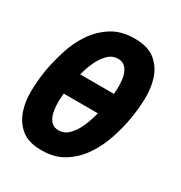

<svg xmlns="http://www.w3.org/2000/svg" viewBox="-175 -867 949 1004"><g transform="rotate(30 300.0 -365.0)"><path d="M218 10Q137 10 94 -26.5Q51 -63 33 -118.5Q15 -174 17 -240Q19 -306 29 -365Q40 -424 60.5 -490Q81 -556 118 -611.5Q155 -667 211.5 -703.5Q268 -740 350 -740Q431 -740 474.5 -704Q518 -668 536 -613Q554 -558 552 -493Q550 -428 540 -371Q530 -310 508 -243Q486 -176 448.5 -119.5Q411 -63 354.5 -26.5Q298 10 218 10ZM242 -125Q278 -125 303.5 -151Q329 -177 346 -214.5Q363 -252 374 -293Q375 -299 377 -305H171Q169 -286 168 -267Q167 -240 170 -214.5Q173 -189 181 -169Q189 -149 204 -137Q219 -125 242 -125ZM399 -435Q400 -449 401 -464Q402 -491 399.5 -516Q397 -541 388.5 -561Q380 -581 365.5 -593Q351 -605 327 -605Q292 -605 266.5 -579Q241 -553 223.5 -515.5Q206 -478 196 -437Q195 -436 195 -435Z"/></g></svg>

Font: Maple Mono NL ExtraBold
Style: Italic
Weight: 800
Italic angle: -10°
Monospace: yes
Designer: subframe7536
Version: Version 7.000